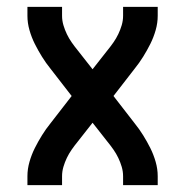

<svg xmlns="http://www.w3.org/2000/svg" viewBox="-20 -540 540 560"><path d="M60 0V-26Q60 -47 66 -68Q72 -89 81.5 -108Q91 -127 102.5 -145.5Q114 -164 127 -180L189 -260L127 -340Q114 -356 102.5 -374.5Q91 -393 81.5 -412Q72 -431 66 -452Q60 -473 60 -494V-520H161V-494Q161 -480 165 -466.5Q169 -453 175 -440.5Q181 -428 189 -416.5Q197 -405 206 -394L250 -338L294 -394Q303 -405 311 -416.5Q319 -428 325 -440.5Q331 -453 335 -466.5Q339 -480 339 -494V-520H440V-494Q440 -473 434 -452Q428 -431 418.5 -412Q409 -393 397.5 -374.5Q386 -356 373 -340L311 -260L373 -180Q386 -164 397.5 -145.5Q409 -127 418.5 -108Q428 -89 434 -68Q440 -47 440 -26V0H339V-26Q339 -40 335 -53.5Q331 -67 325 -79.5Q319 -92 311 -103.5Q303 -115 294 -126L250 -182L206 -126Q197 -115 189 -103.5Q181 -92 175 -79.5Q169 -67 165 -53.5Q161 -40 161 -26V0Z"/></svg>

Font: Zed Sans Semibold
Style: Regular
Weight: 600
Designer: Belleve Invis
Foundry: Belleve Invis
Version: Version 1.0.0; ttfautohint (v1.8.4)